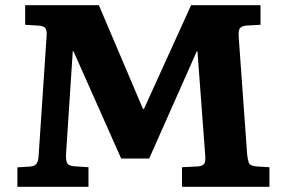

<svg xmlns="http://www.w3.org/2000/svg" viewBox="-20 -720 1101 740"><path d="M47 0V-75L94.5 -78Q114 -79 121 -89.3Q128 -99.5 129 -122L159.5 -579Q161.5 -598.5 156 -609.5Q150.5 -620.5 125 -621.5L77 -624.5V-700H361L531 -300.5H535L716.5 -700H984V-624.5L930 -621.5Q916 -620.5 907 -613.7Q898 -607 900 -577.5L932.5 -125Q934.5 -105.5 939 -93Q943.5 -80.5 968.5 -78.5L1018.5 -75.5V0H681.5V-75.5L742.5 -78.5Q759.5 -80 766.2 -87.8Q773 -95.5 771 -120.5L741 -522.5H738.5L555 -109H447L263 -523H260.5L234.5 -126Q233.5 -104 238.3 -92.5Q243 -81 267 -79L321 -75.5V0Z"/></svg>

Font: Literata Variable Black
Style: Regular
Weight: 900
Designer: Latin by Veronika Burian and Jose Scaglione. Greek by Irene Vlachou. Cyrillic by Vera Evstafieva.
Foundry: TypeTogether
Version: Version 3.021